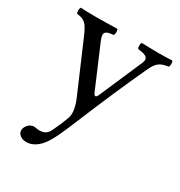

<svg xmlns="http://www.w3.org/2000/svg" viewBox="-159 -543 832 886"><g transform="rotate(30 257.5 -99.5)"><path d="M204 160C219.6 132.2 232.7 103.6 245 74C325 -119 369.8 -221.6 422 -334C441.7 -376.3 456 -392.3 503 -398C509 -404 509 -425 503 -431C483 -430 460 -429 432 -429C402 -429 371 -430 341 -431C335 -425 335 -404 341 -398C372.6 -395 405 -389 389 -353L289.8 -124C282.8 -107.9 274.4 -105.2 265.9 -125L177.2 -333C159.2 -375.2 154 -393.7 210 -398C216 -404 216 -425 210 -431C173 -430 133 -429 97 -429C63 -429 36 -430 16 -431C10 -425 10 -404 16 -398C55.7 -393 68.7 -384 94.9 -323L208 -60C216.7 -39.9 232 6 222 34C210.1 67.4 198 95 183 126C172 146 158 155 133 155C119 155 115 152 104 152C75 152 60 182 60 195C60 216 80 232 107 232C128 232 168 224 204 160Z"/></g></svg>

Font: Libertinus Serif
Style: Regular
Weight: 400
Designer: Philipp H. Poll
Foundry: Khaled Hosny
Version: Version 6.2